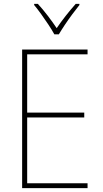

<svg xmlns="http://www.w3.org/2000/svg" viewBox="-20 -1062 528 989"><path d="M431 -93H94V-807H431V-782H120V-482H414V-457H120V-118H431ZM260 -885Q248 -907 229.5 -935Q211 -963 191.5 -990Q172 -1017 156 -1036V-1042H175Q200 -1015 226 -981Q252 -947 272 -917Q315 -980 370 -1042H389V-1036Q372 -1015 352 -988Q332 -961 314 -934Q296 -907 283 -885Z"/></svg>

Font: Noto Sans Kannada UI SemiCondensed Thin
Style: Regular
Weight: 100
Width: 4
Designer: Jelle Bosma - Monotype Design Team
Foundry: Monotype Imaging Inc.
Version: Version 2.005; ttfautohint (v1.8.4.7-5d5b)